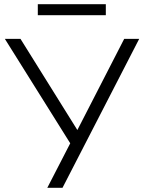

<svg xmlns="http://www.w3.org/2000/svg" viewBox="-20 -889 679 909"><path d="M204 0 321 -227V-197L3 -705H77L349 -269H344L568 -705H639L276 0ZM159 -817V-869H481V-817Z"/></svg>

Font: Nunito Sans 9pt Light
Style: Regular
Weight: 300
Version: Version 3.101;gftools[0.9.27]